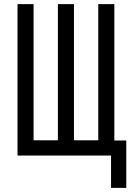

<svg xmlns="http://www.w3.org/2000/svg" viewBox="-20 -755 640 932"><path d="M519 157V0H65V-735H143V-74H261V-735H339V-74H457V-735H535V-73H593V157Z"/></svg>

Font: Iosevka Extended
Style: Regular
Weight: 400
Width: 7
Monospace: yes
Designer: Belleve Invis
Foundry: Belleve Invis
Version: Version 32.5.0; ttfautohint (v1.8.4)